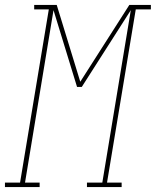

<svg xmlns="http://www.w3.org/2000/svg" viewBox="-60 -755 629 775"><path d="M-40 0V-18H21L137 -717H78V-735H169L264 -425L462 -735H549V-717H488L372 -18H431V0H291V-18H353L468 -714L270 -404H251L156 -714L41 -18H100V0Z"/></svg>

Font: Iosevka Slab Thin Oblique
Style: Regular
Weight: 100
Italic angle: -9°
Monospace: yes
Designer: Belleve Invis
Foundry: Belleve Invis
Version: Version 11.1.0; ttfautohint (v1.8.3)